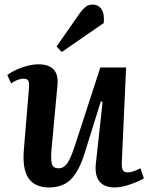

<svg xmlns="http://www.w3.org/2000/svg" viewBox="-20 -808 657 842"><path d="M12 -479Q35 -497 75 -511.5Q115 -526 148 -526Q241 -526 232 -434L206 -154Q202 -109 207.5 -89.5Q213 -70 237 -70Q260 -70 275.5 -92.5Q291 -115 310 -174L420 -512H533L514 -92Q514 -71 519 -61.5Q524 -52 539 -52Q551 -52 566 -57Q581 -62 596 -70L611 -26Q588 -12 550 1Q512 14 483 14Q435 14 414.5 -14.5Q394 -43 401 -96L430 -361L422 -363L352 -139Q328 -60 292.5 -23Q257 14 195 14Q133 14 105 -26.5Q77 -67 85 -156L107 -421Q109 -445 104 -454Q99 -463 84 -463Q71 -463 56.5 -457.5Q42 -452 29 -442ZM334 -756Q346 -771 357.5 -779.5Q369 -788 386 -788Q411 -788 425 -767.5Q439 -747 435 -707L251 -580L228 -604Z"/></svg>

Font: Literata 36pt SemiBold
Style: Italic
Weight: 600
Italic angle: -2°
Designer: Latin by Veronika Burian and Jose Scaglione. Greek by Irene Vlachou. Cyrillic by Vera Evstafieva
Foundry: TypeTogether
Version: Version 3.002